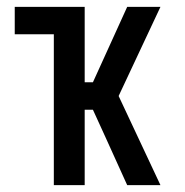

<svg xmlns="http://www.w3.org/2000/svg" viewBox="-20 -540 540 560"><path d="M137 0V-440H23V-520H227V-300H251L351 -520H448L326 -260L448 0H351L288 -139L251 -220H227V0Z"/></svg>

Font: Iosevka Term Medium
Style: Regular
Weight: 500
Monospace: yes
Designer: Belleve Invis
Foundry: Belleve Invis
Version: Version 26.3.1